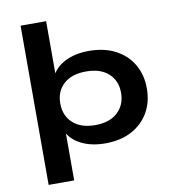

<svg xmlns="http://www.w3.org/2000/svg" viewBox="-94 -788 956 1051"><g transform="rotate(-10 384.0 -262.5)"><path d="M91 180V-705H233V-400H225Q247 -448 302.5 -476Q358 -504 435 -504Q521 -504 583 -471Q645 -438 678.5 -380.5Q712 -323 712 -247Q712 -170 678 -112.5Q644 -55 583 -22.5Q522 10 436 10Q360 10 304 -18Q248 -46 225 -96H233V180ZM400 -98Q480 -98 524.5 -139.5Q569 -181 569 -248Q569 -315 524.5 -355.5Q480 -396 400 -396Q320 -396 275.5 -355.5Q231 -315 231 -248Q231 -180 275.5 -139Q320 -98 400 -98Z"/></g></svg>

Font: Nunito Sans 10pt Expanded
Style: Bold
Weight: 700
Width: 7
Designer: Vernon Adams
Foundry: Vernon Adams
Version: Version 3.101;gftools[0.9.27]